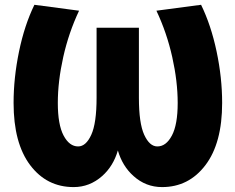

<svg xmlns="http://www.w3.org/2000/svg" viewBox="-20 -762 972 793"><path d="M466.8 -140.6Q448.2 -76.2 402.3 -35.2Q350.6 10.7 284.2 10.7Q172.9 10.7 104.5 -80.1Q36.1 -170.9 36.1 -336.9Q36.1 -440.4 58.6 -549.3Q81.1 -658.2 122.1 -742.2L306.6 -717.8Q263.7 -627 241.2 -526.4Q218.8 -425.8 218.8 -336.9Q218.8 -247.1 242.7 -202.1Q266.6 -157.2 302.7 -157.2Q335 -157.2 356.9 -205.1Q378.9 -252.9 378.9 -358.4V-647.5H553.7V-358.4Q553.7 -252.9 575.7 -205.1Q597.7 -157.2 629.9 -157.2Q666 -157.2 689.9 -202.1Q713.9 -247.1 713.9 -336.9Q713.9 -425.8 691.4 -526.4Q668.9 -627 626 -717.8L810.5 -742.2Q851.6 -658.2 874.5 -549.8Q897.5 -441.4 897.5 -336.9Q897.5 -170.9 828.6 -80.1Q759.8 10.7 649.4 10.7Q582 10.7 531.2 -35.2Q485.4 -76.2 466.8 -140.6Z"/></svg>

Font: Gen Shin Gothic Heavy
Style: Bold
Weight: 900
Designer: [Source Han Sans]
Ryoko NISHIZUKA  (kana & ideographs); Paul D. Hunt (Latin, Greek & Cyrillic); Wenlong ZHANG  (bopomofo
Version: Version 1.002.20150607